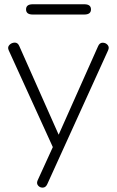

<svg xmlns="http://www.w3.org/2000/svg" viewBox="-20 -695 547 899"><path d="M201 168Q194 183 180.5 183.5Q167 184 158.5 174Q150 164 156 150L250 -56L255 -65L439 -478Q446 -495 460.5 -495Q475 -495 484 -484.5Q493 -474 486 -459ZM232 4 21 -459Q14 -474 24 -484.5Q34 -495 48.5 -495.5Q63 -496 70 -480L265 -41ZM133 -627Q102 -627 102 -651Q102 -675 133 -675H375Q406 -675 406 -651Q406 -627 375 -627Z"/></svg>

Font: Nunito VF Beta Light
Style: Regular
Weight: 300
Designer: Vernon Adams
Foundry: newtypography
Version: Version 3.001